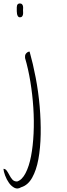

<svg xmlns="http://www.w3.org/2000/svg" viewBox="-97 -561 390 1110"><path d="M-77.1 415Q-65.4 415 -57.6 426.3Q-49.8 437.5 -42.5 451.7Q-35.2 465.8 -25.4 477.1Q-15.6 488.3 2 488.3Q30.3 479.5 50.8 439.9Q71.3 400.4 82.5 341.8Q93.8 283.2 97.2 210.4Q100.6 137.7 95.7 62Q90.8 -13.7 78.6 -88.4Q66.4 -163.1 47.9 -225.6V-236.3Q47.9 -246.1 56.2 -254.4Q64.5 -262.7 74.2 -262.7Q93.8 -193.4 109.4 -111.8Q125 -30.3 132.3 53.2Q139.6 136.7 138.2 215.8Q136.7 294.9 125 358.9Q113.3 422.9 88.9 466.3Q64.5 509.8 25.4 521.5Q4.9 534.2 -13.2 524.9Q-31.2 515.6 -44.9 496.6Q-58.6 477.5 -67.4 453.6Q-76.2 429.7 -77.1 415ZM0 -496.1V-518.6Q0 -524.4 1.5 -529.3Q2.9 -534.2 6.8 -537.6Q10.7 -541 17.6 -541Q26.4 -541 30.3 -536.6Q34.2 -532.2 35.6 -526.4Q37.1 -520.5 36.6 -513.7Q36.1 -506.8 36.1 -502Q36.1 -496.1 36.6 -489.3Q37.1 -482.4 35.6 -476.1Q34.2 -469.7 30.3 -465.3Q26.4 -460.9 17.6 -460.9Q10.7 -460.9 6.8 -466.8Q2.9 -472.7 1.5 -480Q0 -487.3 0 -496.1Z"/></svg>

Font: Waiting for the Sunrise
Style: Regular
Weight: 300
Version: Version 1.001 2001